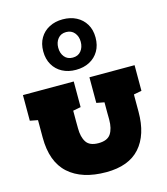

<svg xmlns="http://www.w3.org/2000/svg" viewBox="-158 -1264 1208 1392"><g transform="rotate(-15 445.5 -568.0)"><path d="M464.8 8.8Q283.7 8.8 183.6 -80.8Q83.5 -170.4 83.5 -353V-483.9L24.9 -495.1V-687.5H406.2V-495.1L347.7 -483.9V-402.3Q347.7 -392.1 347.9 -381.8Q348.1 -371.6 348.1 -362.3V-352.1Q348.1 -286.1 373.3 -247.6Q398.4 -209 464.8 -209Q531.7 -209 557.4 -247.8Q583 -286.6 583 -353V-364.3Q583 -373 582.8 -383.1Q582.5 -393.1 582.5 -403.3V-483.9L523.9 -495.1V-687.5H862.8V-495.1L803.7 -483.9Q803.2 -476.6 803.2 -469.5Q803.2 -462.4 803.2 -455.6V-353Q803.2 -181.2 718.8 -86.2Q634.3 8.8 464.8 8.8ZM444.8 -764.6Q387.7 -764.6 343.5 -787.8Q299.3 -811 274.2 -854Q249 -897 249 -955.1Q249 -1013.2 274.2 -1055.4Q299.3 -1097.7 343.5 -1120.6Q387.7 -1143.6 444.8 -1143.6Q502.4 -1143.6 546.6 -1120.6Q590.8 -1097.7 616.2 -1055.4Q641.6 -1013.2 641.6 -955.1Q641.6 -896.5 616.5 -853.8Q591.3 -811 547.1 -787.8Q502.9 -764.6 444.8 -764.6ZM445.3 -856.4Q485.4 -856.4 507.6 -884Q529.8 -911.6 529.8 -952.6Q529.8 -993.2 507.1 -1020.5Q484.4 -1047.9 444.8 -1047.9Q405.3 -1047.9 383.1 -1020.5Q360.8 -993.2 360.8 -952.6Q360.8 -911.1 383.1 -883.8Q405.3 -856.4 445.3 -856.4Z"/></g></svg>

Font: Holtwood One SC
Style: Regular
Weight: 400
Designer: Vernon Adams
Foundry: Vernon Adams
Version: Version 1.100; ttfautohint (v1.8.4.7-5d5b)